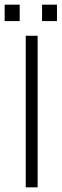

<svg xmlns="http://www.w3.org/2000/svg" viewBox="-56 -804 264 824"><path d="M124.5 -784V-713.5H188.5V-784ZM-36 -784V-713.5H28.5V-784ZM54.5 -650.5V0H105.5V-650.5Z"/></svg>

Font: Overused Grotesk Light
Style: Regular
Weight: 300
Designer: RandomMaerks
Version: Version 0.005